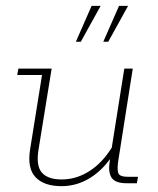

<svg xmlns="http://www.w3.org/2000/svg" viewBox="-20 -628 540 658"><path d="M191 10Q131 10 102 -20.5Q73 -51 83 -115L124 -371H39L43 -393H157L112 -115Q103 -60 123.5 -36.5Q144 -13 191 -13Q244 -13 290 -44Q331 -71 363 -122L406 -393H435L385 -75Q381 -47 385.5 -34.5Q390 -22 420 -22H453L449 0H414Q375 0 362.5 -19Q350 -38 356 -75L357 -83Q328 -43 290 -19Q244 10 191 10ZM240 -485 294 -608H325L257 -485ZM334 -485 388 -608H419L351 -485Z"/></svg>

Font: Rokkitt SemiBold Thin
Style: Italic
Weight: 250
Italic angle: -9°
Version: Version 3.103